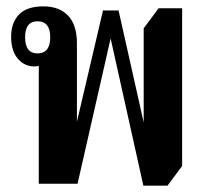

<svg xmlns="http://www.w3.org/2000/svg" viewBox="-20 -578 650 604"><path d="M431 6 328 -457 224 0H102V-371Q95 -369 88 -369Q57 -369 36 -393.5Q15 -418 15 -462Q15 -507 40 -532.5Q65 -558 116 -558Q167 -558 194.5 -528.5Q222 -499 222 -442V-195L304 -545H353L432 -193V-489L479 -552H553V-56L507 6ZM98 -410Q138 -410 138 -461Q138 -511 98 -511Q59 -511 59 -461Q59 -410 98 -410Z"/></svg>

Font: Noto Serif Thai ExtraCondensed
Style: Bold
Weight: 700
Width: 2
Designer: Monotype Design Team
Foundry: Monotype Imaging Inc.
Version: Version 2.002; ttfautohint (v1.8.4.7-5d5b)